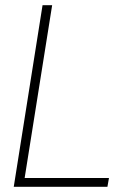

<svg xmlns="http://www.w3.org/2000/svg" viewBox="-20 -720 490 740"><path d="M33 0 144 -700H181L75 -34H400L394 0Z"/></svg>

Font: Georama ExtraLight
Style: Italic
Weight: 200
Italic angle: -9°
Designer: Jean-Baptiste Levee
Foundry: Production Type
Version: Version 1.000